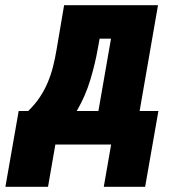

<svg xmlns="http://www.w3.org/2000/svg" viewBox="-82 -548 660 728"><path d="M161.1 -528.3H318.8L288.6 -362.3Q279.3 -308.6 261.2 -247.8Q243.2 -187 211.9 -132.3Q180.7 -77.6 133.8 -41.3Q86.9 -4.9 22 0H3.9L14.2 -125L24.4 -126.5Q50.8 -152.3 68.6 -179Q86.4 -205.6 98.6 -234.4Q110.8 -263.2 118.9 -294.7Q127 -326.2 132.8 -361.8ZM203.1 -528.3H517.1L425.3 0H269L338.9 -401.4H181.2ZM-11.2 -127H518.6L468.3 160.2H311.5L339.4 0H127.9L100.1 160.2H-61.5Z"/></svg>

Font: Roboto Condensed Black
Style: Italic
Weight: 900
Italic angle: -12°
Designer: Christian Robertson
Foundry: Google
Version: Version 3.008; 2023